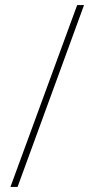

<svg xmlns="http://www.w3.org/2000/svg" viewBox="-20 -734 366 754"><path d="M310 -714H283L21 0H49Z"/></svg>

Font: Noto Sans Lao Condensed Thin
Style: Regular
Weight: 100
Width: 3
Designer: Monotype Design Team
Foundry: Monotype Imaging Inc.
Version: Version 2.003